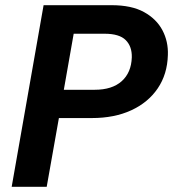

<svg xmlns="http://www.w3.org/2000/svg" viewBox="-20 -720 667 740"><path d="M25 0 148 -700H410Q487 -700 535 -673.5Q583 -647 606 -603.5Q629 -560 627 -508Q625 -434 588 -379.5Q551 -325 486 -295Q421 -265 334 -265H207L160 0ZM226 -374H345Q412 -374 449 -407Q486 -440 488 -499Q489 -541 464.5 -565.5Q440 -590 383 -590H264Z"/></svg>

Font: DM Sans 18pt
Style: Bold Italic
Weight: 700
Italic angle: -10°
Designer: Colophon Foundry, Jonny Pinhorn
Foundry: Colophon Foundry
Version: Version 4.004;gftools[0.9.30]